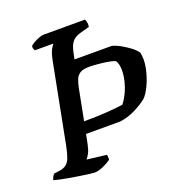

<svg xmlns="http://www.w3.org/2000/svg" viewBox="-139 -812 860 919"><g transform="rotate(-20 291.0 -352.0)"><path d="M187 0Q181 0 161.5 -2.5Q142 -5 116 -9Q90 -13 64 -17.5Q38 -22 17.5 -26.5Q-3 -31 -11 -34Q-9 -43 -4.5 -50.5Q0 -58 4 -62L34 -66Q54 -69 67 -79Q80 -89 88 -110Q96 -131 103 -166L181 -568Q189 -610 199.5 -627.5Q210 -645 213 -648H119Q116 -652 114 -658Q112 -664 113 -672Q120 -679 133.5 -686.5Q147 -694 161 -699Q175 -704 180 -704H395Q397 -699 399.5 -689.5Q402 -680 400 -665L353 -652Q337 -648 324 -639.5Q311 -631 302 -614.5Q293 -598 287 -566L282 -542H472Q494 -536 516 -523.5Q538 -511 557.5 -496.5Q577 -482 589 -465Q591 -457 592 -448Q593 -439 593 -429Q593 -400 583.5 -364.5Q574 -329 559 -298.5Q544 -268 528 -252Q507 -234 468.5 -214Q430 -194 387 -188H212L202 -138Q197 -113 188.5 -96.5Q180 -80 172 -72L271 -60Q273 -57 273.5 -49Q274 -41 273 -34Q257 -22 232 -11Q207 0 187 0ZM224 -248Q285 -248 337.5 -251.5Q390 -255 423 -260Q439 -280 451.5 -306.5Q464 -333 471 -362Q478 -391 478 -416Q478 -432 475 -445Q472 -458 466 -466Q451 -473 425.5 -477Q400 -481 375 -483Q350 -485 335 -485Q305 -485 289.5 -475.5Q274 -466 267 -449Q260 -432 255 -408Z"/></g></svg>

Font: Texturina 12pt SemiBold
Style: Italic
Weight: 600
Italic angle: -11°
Version: Version 1.002